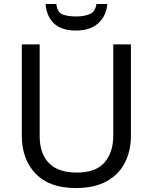

<svg xmlns="http://www.w3.org/2000/svg" viewBox="-20 -938 771 968"><path d="M640 -252Q640 -178 610 -118.5Q580 -59 518.5 -24.5Q457 10 362 10Q229 10 159.5 -62.5Q90 -135 90 -254V-714H180V-251Q180 -164 226.5 -116Q273 -68 367 -68Q464 -68 507.5 -119.5Q551 -171 551 -252V-714H640ZM521 -918Q516 -858 475.5 -821Q435 -784 363 -784Q289 -784 251.5 -820.5Q214 -857 210 -918H264Q269 -877 294 -866Q319 -855 365 -855Q404 -855 432.5 -867Q461 -879 466 -918Z"/></svg>

Font: Noto Sans Shavian
Style: Regular
Weight: 400
Designer: Monotype Design Team
Foundry: Monotype Imaging Inc.
Version: Version 2.001; ttfautohint (v1.8.4.7-5d5b)